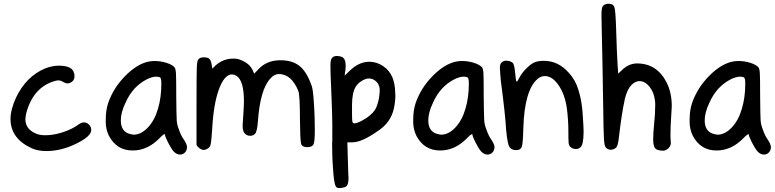

<svg xmlns="http://www.w3.org/2000/svg" viewBox="-20 -792 4070 1008"><path d="M216.8 -432.6Q251 -446.3 287.1 -447.3Q350.6 -447.3 365.2 -418Q371.1 -406.2 371.1 -392.6Q371.1 -373 358.4 -363.3Q346.7 -354.5 335.4 -354Q324.2 -353.5 307.6 -364.3Q295.9 -370.1 287.1 -370.1Q278.3 -370.1 265.6 -366.2Q154.3 -333 118.2 -199.2Q113.3 -179.7 113.3 -166Q113.3 -112.3 172.9 -88.9Q190.4 -82 218.8 -82Q261.7 -82 311 -98.1Q360.4 -114.3 395.5 -140.6Q406.2 -148.4 419.9 -149.4Q435.5 -149.4 447.3 -137.7Q459 -126 459 -109.4Q459 -76.2 380.9 -38.1Q301.8 1 223.6 1Q177.7 1 146.5 -13.7Q35.2 -64.5 35.2 -167Q35.2 -216.8 64.5 -280.3Q118.2 -391.6 216.8 -432.6Z M760.7 -468.8Q775.4 -471.7 792 -471.7Q823.2 -471.7 853 -462.4Q882.8 -453.1 895.5 -439.5Q902.3 -432.6 903.8 -406.7Q905.3 -380.9 905.3 -287.1Q906.2 -187.5 907.7 -162.1Q909.2 -136.7 918.9 -113.3Q930.7 -78.1 946.3 -57.6Q960.9 -35.2 961.9 -20.5Q961.9 -2.9 951.2 8.3Q940.4 19.5 925.8 19.5Q906.2 19.5 890.6 2Q878.9 -11.7 862.3 -43.9Q845.7 -76.2 845.7 -86.9Q845.7 -87.9 844.7 -87.9Q837.9 -87.9 814.5 -63.5Q760.7 -9.8 695.3 -2.9Q688.5 -2 675.8 -2Q592.8 -2 551.8 -79.1Q536.1 -111.3 535.2 -147.5V-164.1Q535.2 -212.9 547.9 -251Q575.2 -330.1 637.2 -393.1Q699.2 -456.1 760.7 -468.8ZM821.3 -384.8Q813.5 -389.6 800.8 -389.6Q776.4 -389.6 745.1 -372.6Q713.9 -355.5 687.5 -328.1Q657.2 -294.9 638.7 -252Q614.3 -201.2 614.3 -160.2Q614.3 -101.6 661.1 -88.9Q671.9 -85.9 681.6 -85Q720.7 -85 756.3 -122.6Q792 -160.2 809.6 -221.7Q827.1 -281.2 827.1 -351.6Q827.1 -379.9 821.3 -384.8Z M1021.5 -480.5Q1030.3 -491.2 1050.8 -491.2Q1065.4 -491.2 1076.2 -485.4Q1086.9 -478.5 1090.8 -455.1L1094.7 -431.6L1109.4 -446.3Q1150.4 -484.4 1205.1 -484.4Q1228.5 -484.4 1245.1 -476.6Q1292 -458 1307.6 -420.9L1314.5 -405.3L1335 -426.8Q1379.9 -475.6 1450.2 -475.6H1453.1Q1516.6 -475.6 1554.2 -444.3Q1591.8 -413.1 1617.2 -338.9Q1627 -308.6 1631.8 -175.8Q1632.8 -148.4 1632.8 -107.4Q1632.8 -48.8 1626 -34.2Q1619.1 -19.5 1592.8 -19.5Q1565.4 -19.5 1560.5 -38.6Q1555.7 -57.6 1554.7 -165Q1554.7 -293 1545.9 -315.4Q1509.8 -403.3 1443.4 -403.3Q1420.9 -403.3 1400.4 -380.9Q1345.7 -323.2 1334 -154.3Q1330.1 -100.6 1318.4 -88.9Q1308.6 -79.1 1293.9 -79.1Q1272.5 -79.1 1261.7 -95.7Q1253.9 -108.4 1253.9 -127.9Q1253.9 -143.6 1256.8 -179.7Q1260.7 -239.3 1260.7 -259.8Q1260.7 -369.1 1221.7 -393.6Q1210.9 -400.4 1198.2 -401.4Q1158.2 -401.4 1129.4 -323.2Q1100.6 -245.1 1093.8 -111.3Q1089.8 -43 1084 -27.3Q1079.1 -13.7 1057.6 -5.9Q1054.7 -4.9 1049.8 -4.9Q1039.1 -4.9 1027.3 -13.7L1016.6 -23.4L1012.7 -29.3L1011.7 -34.2V-248Q1011.7 -397.5 1013.2 -435.5Q1014.6 -473.6 1021.5 -480.5Z M1971.7 -292 1972.7 -303.7Q1973.6 -309.6 1973.6 -315.4Q1973.6 -338.9 1963.9 -353.5Q1945.3 -379.9 1916 -379.9H1914.1Q1900.4 -379.9 1878.9 -367.2Q1857.4 -353.5 1847.7 -336.9Q1828.1 -304.7 1828.1 -240.2V-196.3Q1828.1 -160.2 1830.1 -152.3Q1833 -143.6 1843.8 -144.5Q1863.3 -146.5 1904.3 -172.9Q1943.4 -199.2 1956.1 -229.5Q1968.8 -262.7 1971.7 -292ZM1714.8 -447.3Q1714.8 -478.5 1722.7 -487.3Q1731.4 -498 1747.1 -498H1752Q1764.6 -497.1 1772.5 -494.1Q1794.9 -486.3 1794.9 -446.3Q1794.9 -436.5 1793.9 -428.7L1790 -399.4L1789.1 -394.5L1793 -398.4L1815.4 -419.9Q1864.3 -467.8 1918.9 -467.8H1920.9Q1959 -466.8 1991.2 -445.3Q2025.4 -421.9 2041 -383.8Q2054.7 -347.7 2054.7 -304.7Q2054.7 -297.9 2055.7 -291Q2055.7 -258.8 2047.9 -222.7Q2032.2 -151.4 1969.7 -108.4Q1880.9 -44.9 1831.1 -44.9H1805.7H1803.7V-43L1806.6 58.6Q1808.6 135.7 1809.6 138.7V143.6Q1809.6 173.8 1799.8 184.6Q1791 193.4 1764.6 195.3Q1750 196.3 1744.1 188.5Q1735.4 176.8 1730.5 122.1Q1724.6 45.9 1724.6 26.4Q1723.6 -18.6 1723.6 -37.1Q1723.6 -46.9 1724.6 -56.6V-57.6V-73.2V-142.6Q1724.6 -185.5 1718.8 -323.2Q1714.8 -408.2 1714.8 -447.3Z M2375 -468.8Q2389.6 -471.7 2406.2 -471.7Q2437.5 -471.7 2467.3 -462.4Q2497.1 -453.1 2509.8 -439.5Q2516.6 -432.6 2518.1 -406.7Q2519.5 -380.9 2519.5 -287.1Q2520.5 -187.5 2522 -162.1Q2523.4 -136.7 2533.2 -113.3Q2544.9 -78.1 2560.5 -57.6Q2575.2 -35.2 2576.2 -20.5Q2576.2 -2.9 2565.4 8.3Q2554.7 19.5 2540 19.5Q2520.5 19.5 2504.9 2Q2493.2 -11.7 2476.6 -43.9Q2460 -76.2 2460 -86.9Q2460 -87.9 2459 -87.9Q2452.1 -87.9 2428.7 -63.5Q2375 -9.8 2309.6 -2.9Q2302.7 -2 2290 -2Q2207 -2 2166 -79.1Q2150.4 -111.3 2149.4 -147.5V-164.1Q2149.4 -212.9 2162.1 -251Q2189.5 -330.1 2251.5 -393.1Q2313.5 -456.1 2375 -468.8ZM2435.5 -384.8Q2427.7 -389.6 2415 -389.6Q2390.6 -389.6 2359.4 -372.6Q2328.1 -355.5 2301.8 -328.1Q2271.5 -294.9 2252.9 -252Q2228.5 -201.2 2228.5 -160.2Q2228.5 -101.6 2275.4 -88.9Q2286.1 -85.9 2295.9 -85Q2335 -85 2370.6 -122.6Q2406.2 -160.2 2423.8 -221.7Q2441.4 -281.2 2441.4 -351.6Q2441.4 -379.9 2435.5 -384.8Z M2612.3 -462.9Q2622.1 -473.6 2639.6 -473.6Q2640.6 -472.7 2641.6 -472.7Q2658.2 -472.7 2670.9 -462.9Q2680.7 -455.1 2684.6 -408.2Q2688.5 -363.3 2692.4 -363.3Q2696.3 -363.3 2706.1 -382.8Q2717.8 -406.2 2739.3 -428.7Q2764.6 -454.1 2782.2 -462.9Q2802.7 -472.7 2835 -472.7Q2911.1 -472.7 2965.8 -410.2Q3001 -373 3016.6 -320.3Q3036.1 -259.8 3040 -179.7Q3043.9 -119.1 3043.9 -101.6Q3043.9 -31.2 3026.4 -17.6Q3016.6 -9.8 3002.9 -9.8Q2985.4 -9.8 2973.6 -21.5Q2966.8 -28.3 2965.3 -42.5Q2963.9 -56.6 2963.9 -103.5Q2963.9 -164.1 2956.1 -222.7Q2946.3 -294.9 2913.1 -343.8Q2879.9 -392.6 2840.8 -392.6Q2821.3 -392.6 2803.7 -378.9Q2733.4 -320.3 2727.5 -119.1Q2725.6 -40 2719.7 -22Q2713.9 -3.9 2690.4 -3.9Q2659.2 -3.9 2650.4 -29.3Q2639.6 -60.5 2633.8 -156.2Q2629.9 -203.1 2620.1 -283.2Q2606.4 -386.7 2606.4 -400.4Q2604.5 -431.6 2604.5 -435.5Q2604.5 -455.1 2612.3 -462.9Z M3145.5 -760.7Q3154.3 -771.5 3174.8 -772.5Q3200.2 -772.5 3206.1 -752.4Q3211.9 -732.4 3214.8 -635.7Q3218.8 -505.9 3221.7 -462.9L3225.6 -405.3L3247.1 -425.8Q3282.2 -459 3325.2 -459Q3326.2 -459 3328.1 -459Q3430.7 -457 3480.5 -357.4Q3506.8 -304.7 3506.8 -234.4Q3506.8 -224.6 3502.9 -167Q3500 -124 3500 -85Q3500 -62.5 3501 -57.6Q3502 -50.8 3502 -41Q3502 -27.3 3490.2 -14.6Q3476.6 -1 3462.9 -1Q3436.5 -1 3424.8 -8.8Q3409.2 -19.5 3409.2 -57.6Q3409.2 -92.8 3414.1 -140.6Q3419.9 -194.3 3419.9 -241.2Q3419.9 -256.8 3418.9 -260.7Q3414.1 -306.6 3390.1 -336.4Q3366.2 -366.2 3336.9 -366.2Q3315.4 -366.2 3294.9 -345.7Q3272.5 -322.3 3260.7 -273.4Q3243.2 -193.4 3229.5 -73.2Q3224.6 -24.4 3212.9 -15.6Q3200.2 -5.9 3186.5 -5.9Q3171.9 -5.9 3161.1 -16.6Q3153.3 -24.4 3150.9 -59.6Q3148.4 -94.7 3146.5 -250Q3142.6 -501 3139.6 -612.3Q3137.7 -704.1 3137.7 -710.9Q3137.7 -752.9 3145.5 -760.7Z M3826.2 -468.8Q3840.8 -471.7 3857.4 -471.7Q3888.7 -471.7 3918.5 -462.4Q3948.2 -453.1 3960.9 -439.5Q3967.8 -432.6 3969.2 -406.7Q3970.7 -380.9 3970.7 -287.1Q3971.7 -187.5 3973.1 -162.1Q3974.6 -136.7 3984.4 -113.3Q3996.1 -78.1 4011.7 -57.6Q4026.4 -35.2 4027.3 -20.5Q4027.3 -2.9 4016.6 8.3Q4005.9 19.5 3991.2 19.5Q3971.7 19.5 3956.1 2Q3944.3 -11.7 3927.7 -43.9Q3911.1 -76.2 3911.1 -86.9Q3911.1 -87.9 3910.2 -87.9Q3903.3 -87.9 3879.9 -63.5Q3826.2 -9.8 3760.7 -2.9Q3753.9 -2 3741.2 -2Q3658.2 -2 3617.2 -79.1Q3601.6 -111.3 3600.6 -147.5V-164.1Q3600.6 -212.9 3613.3 -251Q3640.6 -330.1 3702.6 -393.1Q3764.6 -456.1 3826.2 -468.8ZM3886.7 -384.8Q3878.9 -389.6 3866.2 -389.6Q3841.8 -389.6 3810.5 -372.6Q3779.3 -355.5 3752.9 -328.1Q3722.7 -294.9 3704.1 -252Q3679.7 -201.2 3679.7 -160.2Q3679.7 -101.6 3726.6 -88.9Q3737.3 -85.9 3747.1 -85Q3786.1 -85 3821.8 -122.6Q3857.4 -160.2 3875 -221.7Q3892.6 -281.2 3892.6 -351.6Q3892.6 -379.9 3886.7 -384.8Z"/></svg>

Font: sage sans
Style: Regular
Weight: 400
Version: Version 001.032